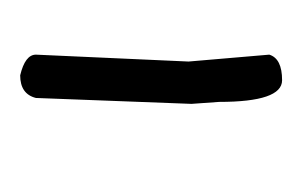

<svg xmlns="http://www.w3.org/2000/svg" viewBox="-76 -472 306 195"><g transform="rotate(90 77.5 -375.0)"><path d="M84 -444 86 -416 80 -258Q76 -242 57 -242Q36 -247 36 -258L43 -413L36 -495Q40 -508 62 -508Q84 -508 84 -444Z"/></g></svg>

Font: Just Me Again Down Here
Style: Regular
Weight: 400
Designer: Kimberly Geswein
Foundry: Kimberly Geswein
Version: Version 1.002 2007